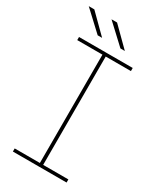

<svg xmlns="http://www.w3.org/2000/svg" viewBox="-216 -942 854 1016"><g transform="rotate(30 211.0 -433.5)"><path d="M201 -10V-690H221V-10ZM47 0V-19H375V0ZM47 -681V-700H375V-681ZM267 -757 149 -867H183L294 -757ZM128 -757 10 -867H44L155 -757Z"/></g></svg>

Font: Montserrat Alternates Thin
Style: Regular
Weight: 100
Designer: Julieta Ulanovsky
Foundry: Julieta Ulanovsky
Version: Version 9.000